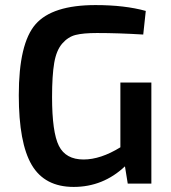

<svg xmlns="http://www.w3.org/2000/svg" viewBox="-20 -723 675 756"><path d="M576 -398V0H483L472 -68Q386 13 270 13Q156 13 105 -73.5Q54 -160 54 -348Q54 -552 120 -627.5Q186 -703 356 -703Q471 -703 554 -680L544 -587Q446 -593 362 -593Q308 -593 278 -585.5Q248 -578 225 -551.5Q202 -525 193.5 -475.5Q185 -426 185 -341Q185 -202 212 -148.5Q239 -95 309 -95Q376 -95 454 -143V-398Z"/></svg>

Font: Exo 2.0 Semi Bold
Style: Regular
Weight: 600
Designer: Natanael Gama
Version: Version 1.001;PS 001.001;hotconv 1.0.70;makeotf.lib2.5.58329